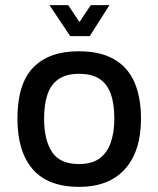

<svg xmlns="http://www.w3.org/2000/svg" viewBox="-20 -714 618 749"><path d="M289 15Q167 15 107.5 -54Q48 -123 48 -251Q48 -387 109.5 -450.5Q171 -514 287 -514Q370 -514 424 -483.5Q478 -453 504 -394Q530 -335 530 -251Q530 -124 467.5 -54.5Q405 15 289 15ZM288 -74Q339 -74 369 -96.5Q399 -119 412.5 -159Q426 -199 426 -251Q426 -309 412 -348Q398 -387 368 -406.5Q338 -426 288 -426Q238 -426 208 -405Q178 -384 165 -345Q152 -306 152 -251Q152 -168 183 -121Q214 -74 288 -74ZM254 -573 173 -694H246L290 -628L334 -694H407L330 -573Z"/></svg>

Font: Maven Pro Medium
Style: Regular
Weight: 500
Designer: Joe Prince
Foundry: Joe Prince
Version: Version 2.103